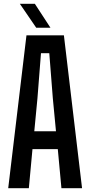

<svg xmlns="http://www.w3.org/2000/svg" viewBox="-20 -985 472 1005"><path d="M23 0 118.5 -800H314.5L409.5 0H301.5L282.5 -204.5H150L131 0ZM159.5 -298H273L256.5 -470.5L238 -706.5H194.5L176 -470ZM169.5 -840 84 -965H162.5L244 -840Z"/></svg>

Font: Big Shoulders Medium
Style: Regular
Weight: 500
Designer: Patric King
Foundry: XO Type Co
Version: Version 2.002